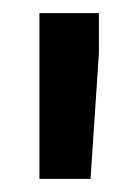

<svg xmlns="http://www.w3.org/2000/svg" viewBox="-20 -770 209 292"><path d="M130.4 -689V-750H40V-498H117.7Z"/></svg>

Font: Shabnam FD Medium
Style: Regular
Weight: 500
Foundry: DejaVu fonts team - Redesigned by Saber Rastikerdar - Based on Vazir font
Version: Version 5.00;October 20, 2019;FontCreator 12.0.0.2547 64-bit